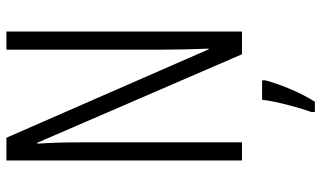

<svg xmlns="http://www.w3.org/2000/svg" viewBox="-216 -538 975 582"><g transform="rotate(-90 271.0 -246.5)"><path d="M467 0V-714H412V-238C412 -204 413 -154 415 -101H413L145 -714H76V0H131V-488C131 -536 130 -577 127 -620H130L398 0ZM319 71V61H260C256 101 236 175 223 210V221H254C281 179 306 119 319 71Z"/></g></svg>

Font: Noto Sans Bengali ExtraCondensed Light
Style: Regular
Weight: 300
Width: 2
Designer: Joana Ranito - Universal Thirst; Jelle Bosma - Monotype Design Team
Foundry: Universal Thirst ehf.
Version: Version 3.000